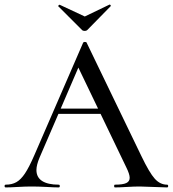

<svg xmlns="http://www.w3.org/2000/svg" viewBox="-25 -818 754 838"><path d="M704 0Q685 0 645 -2Q603 -4 585 -4Q562 -4 528 -2Q496 0 477 0Q473 0 473 -6Q473 -12 477 -12Q511 -12 526 -19Q541 -26 541 -42Q541 -58 526 -88L414 -321H230L148 -131Q134 -98 134 -76Q134 -44 159 -28Q184 -12 231 -12Q236 -12 236 -6Q236 0 231 0Q213 0 179 -2Q141 -4 113 -4Q86 -4 52 -2Q20 0 0 0Q-5 0 -5 -6Q-5 -12 0 -12Q27 -12 46.5 -23Q66 -34 84 -61Q102 -88 125 -141L338 -632Q340 -635 345 -635Q352 -635 353 -632L592 -137Q627 -64 650.5 -38Q674 -12 704 -12Q709 -12 709 -6Q709 0 704 0ZM403 -344 317 -523 240 -344ZM230 -790Q229 -790 229 -790.5Q229 -791 229 -791Q229 -793 231.5 -795.5Q234 -798 236 -797L345 -746L453 -798Q455 -799 457.5 -795.5Q460 -792 458 -791L356 -687Q352 -683 345 -683Q337 -683 333 -687Z"/></svg>

Font: Cormorant SC Medium
Style: Regular
Weight: 500
Designer: Christian Thalmann (Catharsis Fonts)
Version: Version 3.000